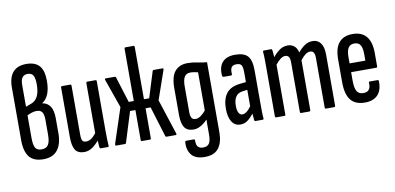

<svg xmlns="http://www.w3.org/2000/svg" viewBox="-79 -938 2836 1378"><g transform="rotate(-10 1339.0 -249.0)"><path d="M172 6Q101 6 69 -34.5Q37 -75 37 -157V-539Q37 -614 70 -651.5Q103 -689 167 -689Q231 -689 262 -654.5Q293 -620 293 -544Q293 -487 277.5 -448.5Q262 -410 232 -392V-391Q270 -385 289.5 -355Q309 -325 309 -268V-160Q309 -80 274.5 -37Q240 6 172 6ZM171 -66Q205 -66 219.5 -89Q234 -112 234 -161V-271Q234 -311 221.5 -327.5Q209 -344 182 -344Q166 -344 148 -338.5Q130 -333 113 -324V-159Q113 -110 125 -88Q137 -66 171 -66ZM113 -387 151 -401Q184 -412 200.5 -444.5Q217 -477 217 -531Q217 -578 205 -597.5Q193 -617 165 -617Q139 -617 126 -600Q113 -583 113 -545Z M470 6Q423 6 404 -24Q385 -54 385 -117V-478Q385 -488 393 -488H454Q461 -488 461 -478V-122Q461 -88 469 -77Q477 -66 495 -66Q519 -66 540.5 -84Q562 -102 582 -133L591 -76Q565 -40 534.5 -17Q504 6 470 6ZM590 0Q583 0 581 -9Q579 -30 577.5 -57.5Q576 -85 576 -100L569 -110V-478Q569 -488 578 -488H638Q645 -488 645 -478V-121Q645 -81 646 -54Q647 -27 648 -11Q650 0 642 0Z M701 0Q697 0 696 -3.5Q695 -7 696 -12L780 -267L706 -477Q702 -488 712 -488H778Q785 -488 786 -482L845 -293H882V-673Q882 -683 889 -683H949Q956 -683 956 -673V-293H994L1053 -482Q1054 -488 1061 -488H1125Q1135 -488 1131 -477L1058 -267L1141 -12Q1143 -6 1141.5 -3Q1140 0 1137 0H1070Q1063 0 1061 -5L993 -227H956V-10Q956 0 949 0H889Q882 0 882 -10V-227H843L774 -5Q772 0 766 0Z M1315 191Q1247 191 1218.5 154.5Q1190 118 1194 63Q1195 56 1198 54.5Q1201 53 1205 53H1258Q1266 53 1266 63Q1265 93 1276.5 107.5Q1288 122 1315 122Q1346 122 1359 102.5Q1372 83 1372 40V-17Q1372 -33 1372 -45.5Q1372 -58 1373 -70H1371Q1348 -46 1322.5 -31.5Q1297 -17 1270 -17Q1225 -17 1204.5 -46Q1184 -75 1184 -138V-333Q1184 -418 1216.5 -456Q1249 -494 1308 -494Q1345 -494 1378.5 -486.5Q1412 -479 1448 -476V34Q1448 108 1416.5 149.5Q1385 191 1315 191ZM1298 -89Q1316 -89 1335 -102.5Q1354 -116 1372 -138V-416Q1360 -419 1345 -421.5Q1330 -424 1317 -424Q1287 -424 1273.5 -402Q1260 -380 1260 -333V-146Q1260 -115 1269 -102Q1278 -89 1298 -89Z M1717 0Q1710 0 1709 -9Q1707 -27 1705 -54Q1703 -81 1703 -100L1698 -107V-358Q1698 -396 1689 -410.5Q1680 -425 1653 -425Q1627 -425 1616.5 -410Q1606 -395 1609 -361Q1609 -352 1601 -352H1548Q1538 -352 1537 -364Q1532 -426 1562 -460Q1592 -494 1655 -494Q1719 -494 1746.5 -464Q1774 -434 1774 -359V-121Q1774 -81 1774.5 -53Q1775 -25 1777 -11Q1778 0 1771 0ZM1606 6Q1567 6 1545 -28Q1523 -62 1523 -124Q1523 -192 1553 -233Q1583 -274 1652 -282L1706 -288V-232L1663 -226Q1630 -222 1613.5 -198.5Q1597 -175 1597 -131Q1597 -99 1606.5 -81Q1616 -63 1633 -63Q1649 -63 1666 -76Q1683 -89 1709 -125L1713 -65Q1682 -27 1659.5 -10.5Q1637 6 1606 6Z M1868 0Q1860 0 1860 -10V-366Q1860 -407 1859.5 -434Q1859 -461 1857 -476Q1856 -488 1864 -488H1918Q1924 -488 1925 -478Q1927 -466 1927.5 -453.5Q1928 -441 1929 -428Q1955 -459 1980.5 -476.5Q2006 -494 2039 -494Q2066 -494 2085.5 -478Q2105 -462 2112 -430Q2137 -460 2162.5 -477Q2188 -494 2220 -494Q2257 -494 2278 -465.5Q2299 -437 2299 -382V-10Q2299 0 2291 0H2230Q2223 0 2223 -10V-371Q2223 -398 2214.5 -410.5Q2206 -423 2189 -423Q2172 -423 2154.5 -410Q2137 -397 2118 -372V-10Q2118 0 2110 0H2049Q2042 0 2042 -10V-371Q2042 -398 2033.5 -410.5Q2025 -423 2007 -423Q1991 -423 1973.5 -410Q1956 -397 1936 -372V-10Q1936 0 1929 0Z M2515 6Q2445 6 2411.5 -36Q2378 -78 2378 -166V-332Q2378 -415 2412 -454.5Q2446 -494 2511 -494Q2577 -494 2611 -453.5Q2645 -413 2645 -332V-235Q2645 -226 2637 -226H2454V-165Q2454 -111 2468 -87Q2482 -63 2515 -63Q2543 -63 2556 -79Q2569 -95 2567 -127Q2566 -137 2574 -137H2631Q2639 -137 2639 -128Q2641 -63 2609 -28.5Q2577 6 2515 6ZM2454 -290H2569V-336Q2569 -383 2555.5 -404Q2542 -425 2512 -425Q2482 -425 2468 -403.5Q2454 -382 2454 -336Z"/></g></svg>

Font: Sofia Sans Extra Condensed Medium
Style: Regular
Weight: 500
Version: Version 4.100